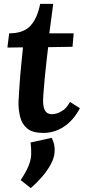

<svg xmlns="http://www.w3.org/2000/svg" viewBox="-20 -671 435 985"><path d="M253 -651 233 -500H358L352 -431L227 -429Q223 -393 218 -351.5Q213 -310 209.5 -270.5Q206 -231 203.5 -199.5Q201 -168 201 -151Q201 -138 204 -122.5Q207 -107 217 -96Q227 -85 249 -85Q257 -85 272.5 -89.5Q288 -94 306 -107Q324 -120 339 -148L390 -116Q356 -52 307 -20.5Q258 11 202 11Q147 11 119.5 -12Q92 -35 83 -72.5Q74 -110 75 -151Q77 -185 80 -231.5Q83 -278 88 -329.5Q93 -381 98 -428L18 -427L27 -500Q101 -500 136.5 -539Q172 -578 186 -651ZM138 294 86 253Q115 209 127 179Q139 149 140 121.5Q141 94 137 60L245 36Q254 53 258 71.5Q262 90 260 108Q259 137 241.5 170Q224 203 196.5 235Q169 267 138 294Z"/></svg>

Font: Lora
Style: Bold Italic
Weight: 700
Italic angle: -3°
Designer: Olga Karpushina, Alexei Vanyashin (Cyrillic)
Foundry: Cyreal
Version: Version 3.004